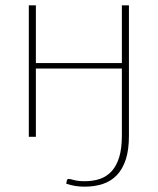

<svg xmlns="http://www.w3.org/2000/svg" viewBox="-20 -513 592 720"><path d="M463.5 -493V-3.5Q463.5 48.5 451.8 84.8Q440 121 418.2 143.8Q396.5 166.5 365.8 176.8Q335 187 297 187Q278 187 261.5 184.2Q245 181.5 228.5 176Q229 172.5 229.5 170.2Q230 168 230.5 164.5Q231 162 232.5 160Q234 158 238 158Q241.5 158 246 159.2Q250.5 160.5 257.2 162.2Q264 164 273.8 165.2Q283.5 166.5 298 166.5Q329.5 166.5 355 157.8Q380.5 149 398.8 129Q417 109 427 76.5Q437 44 437 -4V-256H114.5V0H88V-493H114.5V-276.5H437V-493Z"/></svg>

Font: Lato ExtraLight
Style: Regular
Weight: 275
Designer: Lukasz Dziedzic with Adam Twardoch and Botio Nikoltchev
Foundry: tyPoland Lukasz Dziedzic
Version: Version 2.015; 2015-08-06; http://www.latofonts.com/